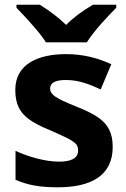

<svg xmlns="http://www.w3.org/2000/svg" viewBox="-20 -786 537 816"><path d="M408 -406 453 -513C391 -542 327 -556 261 -556C142 -556 45 -514 45 -404C45 -342 65 -308 102 -280C122 -265 152 -249 194 -232C223 -219 246 -209 264 -200C282 -191 295 -182 302 -175C309 -168 312 -158 312 -146C312 -115 285 -99 231 -99C168 -99 92 -123 46 -145V-22C99 1 148 10 226 10C362 10 459 -36 459 -162C459 -222 438 -257 401 -284C381 -299 350 -315 307 -332C259 -351 228 -366 214 -376C200 -386 193 -397 193 -410C193 -434 215 -446 259 -446C318 -446 361 -427 408 -406ZM474 -753V-766H375C326 -737 288 -708 261 -680C234 -707 197 -736 149 -766H50V-753C89 -713 116 -682 134 -661C152 -640 166 -621 175 -606H349C377 -651 432 -711 474 -753Z"/></svg>

Font: Passageway
Style: Regular
Weight: 700
Foundry: Ascender Corporation
Version: Version 1.11